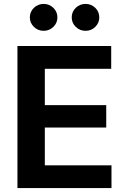

<svg xmlns="http://www.w3.org/2000/svg" viewBox="-20 -963 646 983"><path d="M69.3 0V-727.5H549.3V-610.8H209.5V-424.8H523.9V-310.1H209.5V-116.7H550.8V0ZM418 -805.2Q388.7 -805.2 367.9 -825.4Q347.2 -845.7 347.2 -874Q347.2 -902.8 367.9 -922.9Q388.7 -942.9 418 -942.9Q447.3 -942.9 467.8 -922.9Q488.3 -902.8 488.3 -874Q488.3 -845.7 467.8 -825.4Q447.3 -805.2 418 -805.2ZM203.6 -805.2Q174.3 -805.2 153.6 -825.4Q132.8 -845.7 132.8 -874Q132.8 -902.8 153.6 -922.9Q174.3 -942.9 203.6 -942.9Q232.4 -942.9 253.2 -922.9Q273.9 -902.8 273.9 -874Q273.9 -845.7 253.2 -825.4Q232.4 -805.2 203.6 -805.2Z"/></svg>

Font: Inter
Style: 650
Weight: 650
Designer: Rasmus Andersson
Foundry: rsms
Version: Version 4.001;git-66647c0bb